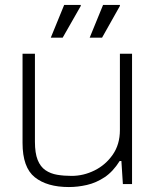

<svg xmlns="http://www.w3.org/2000/svg" viewBox="-20 -743 631 775"><path d="M258 12Q170 12 120.5 -27.5Q71 -67 71 -166V-526H121V-171Q121 -125 132 -97.5Q143 -70 163.5 -56Q184 -42 211 -37.5Q238 -33 269 -33Q317 -33 361.5 -55Q406 -77 435 -118.5Q464 -160 464 -218V-526H513V0H476L470 -93H463Q436 -50 402 -27.5Q368 -5 331 3.5Q294 12 258 12ZM185 -591 239 -723H306V-719L233 -591ZM342 -591 396 -723H464V-719L392 -591Z"/></svg>

Font: Archivo SemiExpanded Thin
Style: Regular
Weight: 250
Width: 6
Designer: Hector Gatti
Foundry: Omnibus-Type
Version: Version 2.001